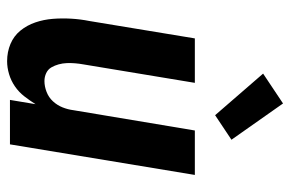

<svg xmlns="http://www.w3.org/2000/svg" viewBox="-158 -650 816 540"><g transform="rotate(90 250.0 -380.0)"><path d="M152 8Q126 8 103.5 -1.5Q81 -11 66 -29.5Q51 -48 43 -71.5Q35 -95 33 -120.5Q31 -146 32.5 -172Q34 -198 39 -223L88 -520H213L161 -206Q159 -195 158 -183Q157 -171 157.5 -159.5Q158 -148 161 -137Q164 -126 169.5 -116.5Q175 -107 185.5 -102Q196 -97 208 -97Q223 -97 238.5 -103Q254 -109 265 -121Q276 -133 282 -148Q288 -163 290 -179L347 -520H472L386 0H261L273 -72Q263 -56 251 -40.5Q239 -25 223 -14Q207 -3 188.5 2.5Q170 8 152 8ZM304 -577 187 -712 271 -768 373 -623Z"/></g></svg>

Font: Iosevka Extrabold Oblique
Style: Regular
Weight: 800
Italic angle: -9°
Monospace: yes
Designer: Belleve Invis
Foundry: Belleve Invis
Version: Version 32.5.0; ttfautohint (v1.8.4)